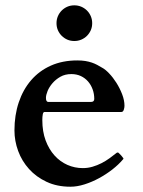

<svg xmlns="http://www.w3.org/2000/svg" viewBox="-20 -687 535 720"><path d="M34.2 -197.8Q34.2 -254.9 50.3 -303Q66.4 -351.1 96.7 -386.2Q127 -421.4 170.7 -440.9Q214.4 -460.4 270 -460.4Q286.6 -460.4 299.8 -458.3Q313 -456.1 324 -452.4Q335 -448.7 344.5 -443.6Q354 -438.5 363.8 -432.6Q375 -426.8 389.4 -411.6Q403.8 -396.5 416.5 -376.5Q429.2 -356.4 438 -333.7Q446.8 -311 446.8 -290Q446.8 -283.2 444.1 -275.1Q441.4 -267.1 435.1 -267.1H147Q142.1 -267.1 140.4 -258.3Q138.7 -249.5 138.7 -236.8Q138.7 -193.8 151.1 -160.4Q163.6 -127 184.6 -103.8Q205.6 -80.6 232.9 -68.6Q260.3 -56.6 290.5 -56.6Q309.6 -56.6 327.1 -61.8Q344.7 -66.9 360.8 -75.2Q377 -83.5 391.1 -93.8Q405.3 -104 418 -114.3Q420.9 -115.2 421.9 -115.2Q423.3 -115.2 425.8 -112.8Q430.2 -108.9 434.6 -103.8Q439 -98.6 441.4 -95.2Q442.9 -93.8 442.9 -92.3Q442.9 -90.8 440.9 -88.9Q424.8 -69.8 401.4 -51.5Q377.9 -33.2 351.3 -18.8Q324.7 -4.4 296.9 4.4Q269 13.2 244.1 13.2Q193.8 13.2 154.8 -5.1Q115.7 -23.4 88.9 -53.2Q62 -83 48.1 -120.8Q34.2 -158.7 34.2 -197.8ZM320.8 -304.7Q333.5 -304.7 333.5 -315.9Q333.5 -335 327.4 -351.8Q321.3 -368.7 310.1 -381.6Q298.8 -394.5 283 -401.9Q267.1 -409.2 247.6 -409.2Q224.1 -409.2 206.5 -399.2Q189 -389.2 176.8 -375Q164.6 -360.8 158.4 -345.7Q152.3 -330.6 152.3 -319.8Q152.3 -311.5 154.8 -308.1Q157.2 -304.7 161.1 -304.7ZM191.9 -600.1Q191.9 -613.8 197 -626Q202.1 -638.2 211.4 -647.5Q220.7 -656.7 232.7 -661.9Q244.6 -667 258.8 -667Q272.5 -667 284.7 -661.9Q296.9 -656.7 306.2 -647.5Q315.4 -638.2 320.6 -626Q325.7 -613.8 325.7 -600.1Q325.7 -585.9 320.6 -574Q315.4 -562 306.2 -552.7Q296.9 -543.5 284.7 -538.3Q272.5 -533.2 258.8 -533.2Q244.6 -533.2 232.7 -538.3Q220.7 -543.5 211.4 -552.7Q202.1 -562 197 -574Q191.9 -585.9 191.9 -600.1Z"/></svg>

Font: Cardo
Style: Bold
Weight: 700
Designer: David J. Perry
Foundry: David J. Perry
Version: Version 1.0011